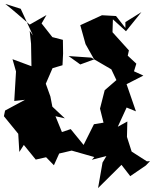

<svg xmlns="http://www.w3.org/2000/svg" viewBox="-33 -778 788 983"><path d="M448 -142 395 -36 329 -117 284 -102 251 -183 299 -172 235 -232 225 -284 198 -359 200 -346 236 -429 287 -444 290 -504 289 -574 235 -588 180 -658 205 -701 119 -652C78 -688 37 -724 -6 -758L73 -733L136 -596L119 -620L126 -554L128 -439L31 -475L49 -412L40 -261L95 -267L-7 -212L-13 -183L62 -91L59 -116L66 0L89 -36L150 39L203 27L243 68L270 8L334 -7L450 26L437 40L551 11L519 9L492 54L469 185L589 66L634 124L638 121L714 69L735 47L719 48L641 -2L617 -77L619 -156L570 -129L616 -229L587 -239L663 -208L615 -347L701 -391L653 -413L665 -452L621 -493L627 -520L543 -613L545 -679L612 -618L691 -716L609 -665V-635L561 -696L489 -700L378 -649L405 -552L449 -474L378 -448L318 -491L434 -483L537 -423L563 -368L503 -316L479 -222L497 -150Z"/></svg>

Font: Hussar Lance
Style: ExBd
Weight: 700
Foundry: Cannot Into Space Fonts, PlusOne Fonts
Version: Version 2.270